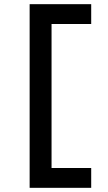

<svg xmlns="http://www.w3.org/2000/svg" viewBox="-20 -790 518 920"><path d="M122 110V-770H417V-675H227V15H417V110Z"/></svg>

Font: M PLUS 1 Thin Medium
Style: Regular
Weight: 500
Version: Version 1.001